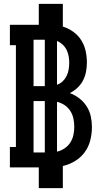

<svg xmlns="http://www.w3.org/2000/svg" viewBox="-20 -863 540 990"><path d="M180 107V0H31V-105H62V-630H31V-735H180V-843H304V-726Q333 -717 358 -699Q383 -681 399 -655.5Q415 -630 421.5 -600.5Q428 -571 428 -540Q428 -517 423.5 -493Q419 -469 408 -448Q397 -427 379.5 -410.5Q362 -394 340 -383Q367 -373 389.5 -355.5Q412 -338 427 -314.5Q442 -291 448 -263.5Q454 -236 454 -208Q454 -173 445.5 -139.5Q437 -106 417 -78.5Q397 -51 367.5 -33Q338 -15 304 -7V107ZM153 -419H211V-658H153ZM274 -426Q291 -432 303.5 -444Q316 -456 323.5 -471.5Q331 -487 334 -504.5Q337 -522 337 -539Q337 -556 334 -573Q331 -590 323.5 -605.5Q316 -621 303 -633Q290 -645 274 -652ZM211 -77V-342H153V-77ZM274 -81Q295 -86 313 -98Q331 -110 342.5 -128Q354 -146 358.5 -167Q363 -188 363 -209Q363 -231 358.5 -252Q354 -273 342.5 -291Q331 -309 313 -321Q295 -333 274 -338Z"/></svg>

Font: Iosevka Curly Slab Extrabold
Style: Regular
Weight: 800
Monospace: yes
Designer: Belleve Invis
Foundry: Belleve Invis
Version: Version 22.1.2; ttfautohint (v1.8.4)